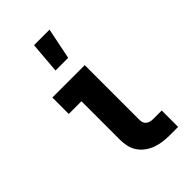

<svg xmlns="http://www.w3.org/2000/svg" viewBox="-230 -834 910 910"><g transform="rotate(-45 225.0 -378.5)"><path d="M340 0Q318 0 295.5 -3Q273 -6 252 -13.5Q231 -21 212.5 -34.5Q194 -48 181.5 -66.5Q169 -85 164 -107Q159 -129 159 -152V-410H74V-520H291V-152Q291 -142 294.5 -133.5Q298 -125 305.5 -119.5Q313 -114 322 -112Q331 -110 340 -110H397V0ZM175 -600 188 -757H292L260 -600Z"/></g></svg>

Font: Iosevka Etoile Extrabold
Style: Regular
Weight: 800
Designer: Belleve Invis
Foundry: Belleve Invis
Version: Version 22.1.2; ttfautohint (v1.8.4)